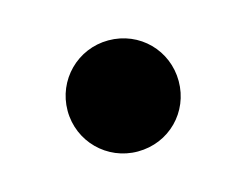

<svg xmlns="http://www.w3.org/2000/svg" viewBox="-43 -228 384 300"><g transform="rotate(-15 149.5 -78.0)"><path d="M59.6 -78.1C59.6 -28.3 99.6 11.7 149.4 11.7C200.2 11.7 239.3 -28.3 239.3 -78.1C239.3 -127.9 200.2 -168 149.4 -168C99.6 -168 59.6 -127.9 59.6 -78.1Z"/></g></svg>

Font: Ed Sans Neue
Style: Bold
Weight: 700
Designer: Stephen Hutchings
Version: Version 1.004;PS 001.004;hotconv 1.0.88;makeotf.lib2.5.64775